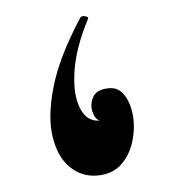

<svg xmlns="http://www.w3.org/2000/svg" viewBox="-36 -370 396 421"><g transform="rotate(-5 161.5 -159.5)"><path d="M154.8 -332Q158.2 -336.9 166 -334.7Q173.8 -332.5 171.9 -328.6Q140.1 -268.1 132.3 -217Q124.5 -166 137 -135Q149.4 -104 177.7 -104Q167.5 -108.4 163.6 -125.2Q159.7 -142.1 168.7 -157.5Q177.7 -172.9 204.6 -172.9Q225.6 -172.9 237.5 -153.8Q249.5 -134.8 251.5 -106.7Q253.4 -78.6 244.6 -50.5Q235.8 -22.5 215.6 -3.4Q195.3 15.6 162.1 15.6Q128.4 15.6 103.8 -8.1Q79.1 -31.7 72 -76.9Q64.9 -122.1 83.5 -186.5Q102.1 -251 154.8 -332Z"/></g></svg>

Font: Awami Nastaliq
Style: Regular
Weight: 400
Designer: Peter Martin, SIL International
Foundry: SIL International
Version: Version 3.100